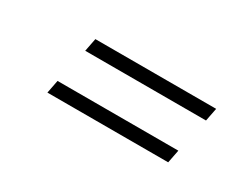

<svg xmlns="http://www.w3.org/2000/svg" viewBox="-35 -618 669 519"><g transform="rotate(30 300.0 -358.0)"><path d="M116 -263 124 -304H501L493 -263ZM148 -412 156 -453H533L525 -412Z"/></g></svg>

Font: Red Hat Display
Style: Italic
Weight: 300
Italic angle: -12°
Designer: Pentagram, MCKL
Foundry: Pentagram, MCKL
Version: Version 1.023